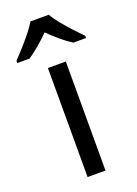

<svg xmlns="http://www.w3.org/2000/svg" viewBox="-186 -826 631 887"><g transform="rotate(-20 129.0 -383.0)"><path d="M173 0H85V-536H173ZM173 -766Q185 -744 207.5 -716.5Q230 -689 254.5 -662.5Q279 -636 298 -617V-606H236Q210 -622 182 -645.5Q154 -669 127 -696Q100 -669 73 -646Q46 -623 20 -606H-40V-617Q-21 -637 2.5 -663Q26 -689 48 -716.5Q70 -744 83 -766Z"/></g></svg>

Font: Noto Sans Oriya
Style: Regular
Weight: 400
Designer: Amélie Bonet and Sol Matas
Foundry: Google LLC
Version: Version 2.006